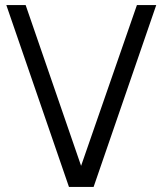

<svg xmlns="http://www.w3.org/2000/svg" viewBox="-20 -740 644 760"><path d="M253 0 5 -720H81.5L301 -83.5L522 -720H598.5L350.5 0Z"/></svg>

Font: Manrope ExtraLight
Style: Regular
Weight: 400
Version: Version 4.504